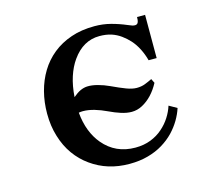

<svg xmlns="http://www.w3.org/2000/svg" viewBox="-111 -921 1222 1081"><g transform="rotate(-15 500.0 -381.0)"><path d="M812 -240.7 857.9 -214.8Q847.2 -181.2 827.4 -147.7Q807.6 -114.3 778.8 -84Q750 -54.2 711.4 -30.8Q672.9 -7.3 624.5 5.9Q576.2 19.5 516.1 19.5Q388.7 19.5 293 -49.3Q246.1 -82.5 211.9 -130.4Q177.7 -178.2 159.2 -239.7Q140.1 -300.8 140.1 -373.5Q140.1 -439.9 155.8 -500.7Q171.4 -561.5 202.6 -612.8Q233.4 -663.6 279.8 -701.2Q326.2 -738.8 387.7 -759.8Q447.8 -780.8 524.9 -780.8Q574.2 -780.8 618.9 -769Q663.6 -757.3 707 -738.8Q722.7 -731.9 731.4 -729.2Q740.2 -726.6 747.1 -726.6Q752.4 -726.6 757.8 -729Q763.2 -731.4 766.6 -740.2Q770 -748.5 770 -768.6H816.9V-516.6H770Q760.7 -551.8 744.4 -584.5Q728 -617.2 705.1 -642.6Q685.1 -664.6 660.9 -682.1Q636.7 -699.7 606.4 -710Q575.7 -719.7 537.1 -719.7Q441.9 -719.7 378.4 -629.9Q351.6 -592.3 334.7 -540.5Q317.9 -488.8 313.5 -423.8Q337.4 -444.3 357.4 -453.4Q377.4 -462.4 397 -463.4Q423.8 -464.8 458.3 -455.6Q492.7 -446.3 522.9 -432.1Q571.8 -409.2 606 -396.2Q640.1 -383.3 666 -383.3Q692.9 -383.3 714.4 -391.6Q735.8 -399.9 756.8 -410.2L769 -385.3Q728.5 -309.6 666.5 -276.4Q636.7 -260.3 604 -260.3Q575.2 -260.3 542.5 -270.8Q509.8 -281.2 474.1 -298.3Q439.5 -314.9 404.3 -325.2Q369.1 -335.4 337.9 -335.4Q325.2 -335.4 314 -333Q319.3 -274.4 337.6 -227.3Q356 -180.2 385.3 -145.5Q456.5 -60.5 571.8 -60.5Q621.6 -60.5 661.6 -76.2Q701.7 -91.8 731.4 -118.2Q761.2 -144 781.5 -176Q801.8 -208 812 -240.7Z"/></g></svg>

Font: BIZ UDPMincho
Style: Bold
Weight: 700
Designer: TypeBank Co., Ltd.
Foundry: Morisawa Inc.
Version: Version 1.06